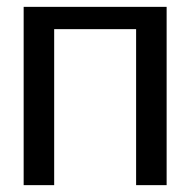

<svg xmlns="http://www.w3.org/2000/svg" viewBox="-20 -540 555 560"><path d="M49 0V-520H466V0H377V-455H138V0Z"/></svg>

Font: Murecho
Style: Regular
Weight: 400
Designer: Neil Summerour
Foundry: Positype
Version: Version 1.010; ttfautohint (v1.8.3)